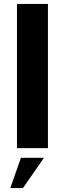

<svg xmlns="http://www.w3.org/2000/svg" viewBox="-20 -750 329 972"><path d="M65.9 0H222.7V-730H65.9ZM32.2 202.1H96.2L202.6 48.8H85.9Z"/></svg>

Font: Now Black
Style: Regular
Weight: 400
Designer: Alfredo Marco Pradil
Foundry: Alfredo Marco Pradil
Version: Version 1.200;hotconv 1.0.109;makeotfexe 2.5.65596